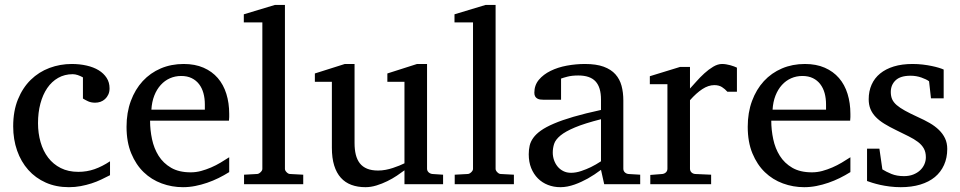

<svg xmlns="http://www.w3.org/2000/svg" viewBox="-20 -757 3947 789"><path d="M432.1 -37.1Q415 -28.3 396.2 -19.3Q377.4 -10.3 356.2 -3.4Q335 3.4 311.8 7.8Q288.6 12.2 263.2 12.2Q210.4 12.2 168.2 -6.6Q126 -25.4 96.2 -58.8Q66.4 -92.3 50.3 -138.2Q34.2 -184.1 34.2 -237.8Q34.2 -300.8 53.7 -348.6Q73.2 -396.5 106.4 -429Q139.6 -461.4 183.3 -477.8Q227.1 -494.1 274.9 -494.1Q307.6 -494.1 336.2 -487.5Q364.7 -481 385.5 -468.3Q406.2 -455.6 418.2 -437Q430.2 -418.5 430.2 -394Q430.2 -379.4 425 -368.4Q419.9 -357.4 411.6 -349.9Q403.3 -342.3 392.8 -338.6Q382.3 -335 371.1 -335Q354.5 -335 342.3 -340.6Q330.1 -346.2 320.8 -352.1V-439Q310.5 -444.8 299.6 -448.5Q288.6 -452.1 278.8 -452.1Q245.6 -452.1 219 -437Q192.4 -421.9 174.1 -395Q155.8 -368.2 146 -331.3Q136.2 -294.4 136.2 -251Q136.2 -209.5 146.7 -172.9Q157.2 -136.2 178 -109.1Q198.7 -82 229.7 -66.4Q260.7 -50.8 301.8 -50.8Q336.9 -50.8 368.4 -61.8Q399.9 -72.8 432.1 -94.2Z M921.9 -49.8Q900.9 -36.6 878.2 -25.4Q855.5 -14.2 831.3 -5.9Q807.1 2.4 782.2 7.3Q757.3 12.2 731.9 12.2Q686.5 12.2 644.5 -3.2Q602.5 -18.6 570.6 -49.3Q538.6 -80.1 519.3 -126.7Q500 -173.3 500 -235.8Q500 -294.4 517.6 -342Q535.2 -389.6 566.4 -423.6Q597.7 -457.5 640.6 -475.8Q683.6 -494.1 734.9 -494.1Q781.2 -494.1 816.4 -478.8Q851.6 -463.4 875 -436.3Q898.4 -409.2 910.2 -371.3Q921.9 -333.5 921.9 -289.1V-275.9Q921.9 -268.1 920.9 -261.2H596.7Q596.7 -223.1 604.7 -185.1Q612.8 -147 631.8 -116.7Q650.9 -86.4 683.1 -67.6Q715.3 -48.8 763.7 -48.8Q785.2 -48.8 806.2 -54.4Q827.1 -60.1 847.4 -68.8Q867.7 -77.6 886.2 -88.6Q904.8 -99.6 921.9 -110.8ZM821.8 -328.1Q821.8 -353 815.9 -374.3Q810.1 -395.5 798.1 -411.1Q786.1 -426.8 767.8 -435.8Q749.5 -444.8 724.6 -444.8Q699.7 -444.8 678.2 -435.3Q656.7 -425.8 640.4 -407.7Q624 -389.6 614 -364Q604 -338.4 602.1 -306.2H821.8Z M982.9 0V-39.1L1036.1 -42Q1043 -42 1050.5 -49.1Q1058.1 -56.2 1058.1 -63V-665H981.9V-698.2L1109.9 -736.8H1150.9V-63Q1150.9 -56.2 1158 -49.1Q1165 -42 1171.9 -42L1226.1 -39.1V0Z M1642.1 0V-57.1Q1629.4 -47.4 1611.1 -35.2Q1592.8 -22.9 1571.5 -12.5Q1550.3 -2 1527.1 5.1Q1503.9 12.2 1481.9 12.2Q1449.7 12.2 1424.1 2.7Q1398.4 -6.8 1380.6 -26.6Q1362.8 -46.4 1353.3 -76.9Q1343.8 -107.4 1343.8 -149.9V-420.9H1273.9V-455.1L1397 -494.1H1437V-168.9Q1437 -142.6 1442.1 -121.6Q1447.3 -100.6 1458.7 -85.9Q1470.2 -71.3 1488.8 -63.7Q1507.3 -56.2 1533.7 -56.2Q1548.8 -56.2 1564.5 -59.1Q1580.1 -62 1594.2 -66.7Q1608.4 -71.3 1620.8 -76.4Q1633.3 -81.5 1642.1 -85.9V-420.9H1571.8V-455.1L1693.8 -494.1H1734.9V-64Q1734.9 -54.7 1741.5 -48.8Q1748 -43 1756.8 -42L1800.8 -39.1V0Z M1848.6 0V-39.1L1901.9 -42Q1908.7 -42 1916.3 -49.1Q1923.8 -56.2 1923.8 -63V-665H1847.7V-698.2L1975.6 -736.8H2016.6V-63Q2016.6 -56.2 2023.7 -49.1Q2030.8 -42 2037.6 -42L2091.8 -39.1V0Z M2449.7 -267.1Q2382.3 -250 2342.8 -233.4Q2303.2 -216.8 2283 -200Q2262.7 -183.1 2257.1 -165.8Q2251.5 -148.4 2251.5 -129.9Q2251.5 -114.3 2256.6 -99.4Q2261.7 -84.5 2271.2 -72.8Q2280.8 -61 2294.7 -54Q2308.6 -46.9 2326.7 -46.9Q2346.7 -46.9 2368.4 -54.2Q2390.1 -61.5 2408.2 -70.3Q2429.2 -80.6 2449.7 -94.2ZM2462.9 0 2449.7 -59.1Q2423.3 -39.1 2395.5 -23.4Q2383.3 -16.6 2369.6 -10.3Q2356 -3.9 2341.6 1.2Q2327.1 6.3 2312.3 9.3Q2297.4 12.2 2282.7 12.2Q2255.4 12.2 2231.7 2.9Q2208 -6.3 2190.4 -23.9Q2172.9 -41.5 2162.8 -66.4Q2152.8 -91.3 2152.8 -123Q2152.8 -141.6 2156.5 -158.2Q2160.2 -174.8 2171.4 -190.4Q2182.6 -206.1 2202.9 -220.5Q2223.1 -234.9 2256.1 -249Q2289.1 -263.2 2336.7 -277.1Q2384.3 -291 2449.7 -305.2V-348.1Q2449.7 -398.4 2427.2 -422.6Q2404.8 -446.8 2356.4 -446.8Q2330.1 -446.8 2311.5 -441.9Q2293 -437 2285.6 -434.1V-347.2H2212.9Q2206.1 -347.2 2199.5 -348.1Q2192.9 -349.1 2187.5 -352.3Q2182.1 -355.5 2179 -361.1Q2175.8 -366.7 2175.8 -376Q2175.8 -406.7 2194.3 -429Q2212.9 -451.2 2242.7 -465.8Q2272.5 -480.5 2309.6 -487.3Q2346.7 -494.1 2383.8 -494.1Q2430.2 -494.1 2460.7 -482.9Q2491.2 -471.7 2509 -451.7Q2526.9 -431.6 2534.2 -404.3Q2541.5 -377 2541.5 -344.2V-64Q2541.5 -54.7 2547.6 -48.8Q2553.7 -43 2562.5 -42L2610.8 -39.1V0Z M2969.2 -379.9Q2959.5 -391.1 2946.8 -399.2Q2934.1 -407.2 2915.5 -407.2Q2891.1 -407.2 2866.2 -390.9Q2841.3 -374.5 2815.4 -345.2V-64Q2815.4 -54.7 2821.3 -48.8Q2827.1 -43 2836.4 -42L2902.3 -39.1V0H2652.3V-38.1L2701.7 -42Q2710.4 -43 2716.6 -48.8Q2722.7 -54.7 2722.7 -64V-411.1H2650.4V-443.8L2774.4 -481.9H2815.4V-393.1Q2826.2 -404.8 2841.6 -422.1Q2856.9 -439.5 2874.5 -455.6Q2892.1 -471.7 2910.9 -482.9Q2929.7 -494.1 2947.3 -494.1Q2955.1 -494.1 2963.9 -492.7Q2972.7 -491.2 2981 -489Q2989.3 -486.8 2996.3 -484.1Q3003.4 -481.4 3008.3 -479V-379.9Z M3474.6 -49.8Q3453.6 -36.6 3430.9 -25.4Q3408.2 -14.2 3384 -5.9Q3359.9 2.4 3335 7.3Q3310.1 12.2 3284.7 12.2Q3239.3 12.2 3197.3 -3.2Q3155.3 -18.6 3123.3 -49.3Q3091.3 -80.1 3072 -126.7Q3052.7 -173.3 3052.7 -235.8Q3052.7 -294.4 3070.3 -342Q3087.9 -389.6 3119.1 -423.6Q3150.4 -457.5 3193.4 -475.8Q3236.3 -494.1 3287.6 -494.1Q3334 -494.1 3369.1 -478.8Q3404.3 -463.4 3427.7 -436.3Q3451.2 -409.2 3462.9 -371.3Q3474.6 -333.5 3474.6 -289.1V-275.9Q3474.6 -268.1 3473.6 -261.2H3149.4Q3149.4 -223.1 3157.5 -185.1Q3165.5 -147 3184.6 -116.7Q3203.6 -86.4 3235.8 -67.6Q3268.1 -48.8 3316.4 -48.8Q3337.9 -48.8 3358.9 -54.4Q3379.9 -60.1 3400.1 -68.8Q3420.4 -77.6 3439 -88.6Q3457.5 -99.6 3474.6 -110.8ZM3374.5 -328.1Q3374.5 -353 3368.7 -374.3Q3362.8 -395.5 3350.8 -411.1Q3338.9 -426.8 3320.6 -435.8Q3302.2 -444.8 3277.3 -444.8Q3252.4 -444.8 3231 -435.3Q3209.5 -425.8 3193.1 -407.7Q3176.8 -389.6 3166.7 -364Q3156.7 -338.4 3154.8 -306.2H3374.5Z M3872.6 -145Q3872.6 -108.4 3859.4 -79.1Q3846.2 -49.8 3821.8 -29.5Q3797.4 -9.3 3761.7 1.5Q3726.1 12.2 3681.6 12.2Q3658.7 12.2 3637 9.5Q3615.2 6.8 3596.9 2.7Q3578.6 -1.5 3564.5 -5.9Q3550.3 -10.3 3543 -13.2V-146H3593.8L3606 -61Q3621.1 -51.3 3643.3 -42.2Q3665.5 -33.2 3694.8 -33.2Q3716.3 -33.2 3732.9 -39.8Q3749.5 -46.4 3761 -57.1Q3772.5 -67.9 3778.6 -81.8Q3784.7 -95.7 3784.7 -110.8Q3784.7 -131.8 3776.4 -146.7Q3768.1 -161.6 3752.4 -173.6Q3736.8 -185.5 3714.1 -196.8Q3691.4 -208 3662.6 -222.2Q3635.3 -235.4 3614.3 -248.3Q3593.3 -261.2 3578.9 -276.1Q3564.5 -291 3557.1 -308.8Q3549.8 -326.7 3549.8 -349.1Q3549.8 -382.3 3561.8 -409.2Q3573.7 -436 3596.7 -454.8Q3619.6 -473.6 3653.1 -483.9Q3686.5 -494.1 3730 -494.1Q3752 -494.1 3772 -491.7Q3792 -489.3 3808.6 -485.8Q3825.2 -482.4 3837.9 -478.5Q3850.6 -474.6 3857.9 -471.2V-353H3805.7L3797.9 -422.9Q3787.1 -431.2 3766.1 -438.5Q3745.1 -445.8 3721.7 -445.8Q3680.2 -445.8 3660.4 -427Q3640.6 -408.2 3640.6 -378.9Q3640.6 -361.8 3646.2 -349.1Q3651.9 -336.4 3664.8 -325.2Q3677.7 -314 3699 -302.2Q3720.2 -290.5 3752 -275.9Q3778.3 -264.2 3800.3 -251.5Q3822.3 -238.8 3838.4 -223.1Q3854.5 -207.5 3863.5 -188.5Q3872.6 -169.4 3872.6 -145Z"/></svg>

Font: BabelStone Ogham Lithic
Style: Regular
Weight: 400
Designer: Andrew West
Foundry: BabelStone
Version: Version 1.02 March 14, 2022